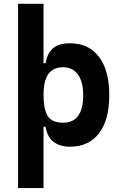

<svg xmlns="http://www.w3.org/2000/svg" viewBox="-20 -752 626 997"><path d="M73.7 224.6V-732.4H206.1V-423.8H216.8Q225.6 -476.1 255.6 -501.7Q285.6 -527.3 343.3 -527.3Q440.4 -527.3 493.9 -457Q547.4 -386.7 547.4 -258.3Q547.4 -128.9 493.9 -59.6Q440.4 9.8 344.2 9.8Q290 9.8 257.3 -16.1Q224.6 -42 216.8 -93.8H206.1V224.6ZM206.1 -258.3Q206.1 -183.1 228.5 -148.9Q251 -114.7 307.1 -114.7Q412.1 -114.7 412.1 -258.3Q412.1 -327.1 384.8 -365Q357.4 -402.8 307.1 -402.8Q256.8 -402.8 231.4 -368.2Q206.1 -333.5 206.1 -258.3Z"/></svg>

Font: Cascadia Code PL
Style: Bold
Weight: 700
Monospace: yes
Designer: Aaron Bell
Foundry: Saja Typeworks
Version: Version 2404.023; ttfautohint (v1.8.4)